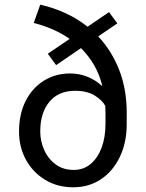

<svg xmlns="http://www.w3.org/2000/svg" viewBox="-20 -792 626 822"><path d="M124.5 -693.8 152.3 -772Q269 -745.6 355 -677.7L446.8 -740.2L482.4 -691.9L400.4 -636.2Q458 -575.2 490.2 -492.7Q522.5 -410.2 522.5 -309.1V-261.2Q522.5 -181.2 492.9 -119.9Q463.4 -58.6 411.9 -24.4Q360.4 9.8 293.9 9.8Q225.6 9.8 173.1 -22.2Q120.6 -54.2 91.1 -108.2Q61.5 -162.1 61.5 -228.5Q61.5 -303.7 89.8 -359.6Q118.2 -415.5 167.7 -446.5Q217.3 -477.5 280.3 -477.5Q321.3 -477.5 356.9 -462.4Q392.6 -447.3 418.5 -422.4Q406.2 -473.1 382.6 -513.7Q358.9 -554.2 326.7 -585.9L220.2 -513.2L184.6 -562L278.3 -625.5Q244.1 -649.4 205.1 -666.3Q166 -683.1 124.5 -693.8ZM152.3 -228.5Q152.3 -188.5 168.9 -150.6Q185.5 -112.8 217.8 -88.6Q250 -64.5 295.9 -64.5Q337.9 -64.5 368.4 -90.3Q398.9 -116.2 415.3 -160.6Q431.6 -205.1 431.6 -261.2V-310.1Q431.6 -324.7 430.7 -338.9Q417 -363.8 384.8 -383.5Q352.5 -403.3 301.8 -403.3Q230.5 -403.3 191.4 -356.2Q152.3 -309.1 152.3 -228.5Z"/></svg>

Font: Vazirmatn RD UI FD
Style: Regular
Weight: 400
Designer: Saber Rastikerdar
Foundry: Saber Rastikerdar
Version: Version 33.003